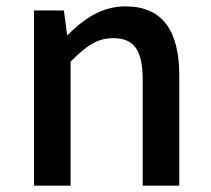

<svg xmlns="http://www.w3.org/2000/svg" viewBox="-20 -584 664 604"><path d="M87 0H202V-390C251 -439 285 -464 336 -464C401 -464 429 -427 429 -332V0H544V-346C544 -486 492 -564 375 -564C300 -564 243 -524 193 -474H191L181 -551H87Z"/></svg>

Font: Noto Sans CJK SC Medium
Style: Regular
Weight: 500
Designer: Ryoko NISHIZUKA 西塚涼子 (kana, bopomofo & ideographs); Paul D. Hunt (Latin, Greek & Cyrillic); Sandoll Communications 산돌커뮤니
Foundry: Adobe
Version: Version 2.004;hotconv 1.0.118;makeotfexe 2.5.65603